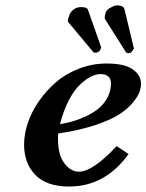

<svg xmlns="http://www.w3.org/2000/svg" viewBox="-20 -678 540 708"><path d="M389.2 -370.1Q389.2 -404.8 350.1 -404.8Q334 -404.8 314.9 -395.3Q295.9 -385.7 274.7 -365.7Q253.4 -345.7 233.6 -307.9Q213.9 -270 201.2 -220.2Q225.6 -224.1 249.3 -231Q272.9 -237.8 299.1 -250.2Q325.2 -262.7 344.5 -278.8Q363.8 -294.9 376.5 -318.6Q389.2 -342.3 389.2 -370.1ZM500 -369.1Q500 -355.5 494.6 -339.4Q489.3 -323.2 470 -299.8Q450.7 -276.4 419.4 -256.1Q388.2 -235.8 329.8 -216.3Q271.5 -196.8 194.8 -186Q193.8 -178.2 193.8 -167Q193.8 -106.9 217.3 -75.9Q240.7 -44.9 271 -44.9Q321.8 -44.9 410.2 -139.2L454.1 -109.9Q367.7 9.8 234.9 9.8Q151.9 9.8 110.4 -33Q68.8 -75.7 68.8 -145Q68.8 -183.1 82.5 -224.4Q96.2 -265.6 123.3 -304.7Q150.4 -343.8 186.5 -375Q222.7 -406.2 271.5 -425Q320.3 -443.8 373 -443.8Q439.5 -443.8 469.7 -422.1Q500 -400.4 500 -369.1ZM252.9 -644Q264.6 -651.9 278.8 -651.9Q300.8 -651.9 304.2 -642.1L353 -503.9Q353.5 -503.4 352.5 -501L351.1 -498Q349.1 -490.2 344.2 -487.8Q338.4 -483.9 334 -483.9H332Q325.2 -483.9 324.2 -485.8L231.9 -596.2Q230 -600.1 230 -602.1Q230 -605 231.9 -610.4Q233.9 -615.7 233.9 -616.2Q237.3 -633.3 252.9 -644ZM390.1 -650.9Q401.9 -658.2 413.1 -658.2H416Q436 -656.7 439 -644L474.1 -498Q474.1 -497.6 473.4 -497.1Q472.7 -496.6 471.7 -496.1Q470.7 -495.6 470.2 -495.1Q470.2 -490.2 461.9 -483.9Q456.1 -481.9 453.1 -481.9Q447.8 -481.9 444.8 -484.9L368.2 -606Q364.7 -610.4 367.2 -622.1Q370.6 -643.1 390.1 -650.9Z"/></svg>

Font: Linux Libertine G
Style: Bold Italic
Weight: 700
Italic angle: -11.5°
Designer: Philipp H. Poll
Foundry: Philipp H. Poll
Version: Version 4.1.0